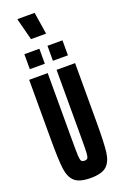

<svg xmlns="http://www.w3.org/2000/svg" viewBox="-198 -1117 751 1179"><g transform="rotate(-20 177.5 -527.5)"><path d="M27 -301V-688H148V-246Q148 -173 149.5 -147Q151 -121 156.5 -113Q162 -105 177 -105Q192 -105 197.5 -113Q203 -121 204.5 -147Q206 -173 206 -246V-688H327V-301Q327 -165 319.5 -106.5Q312 -48 281 -20Q250 8 177 8Q104 8 73 -20Q42 -48 34.5 -106.5Q27 -165 27 -301ZM53 -748V-846H151V-748ZM204 -748V-846H302V-748ZM123 -919 87 -1058V-1063H199L221 -924V-919Z"/></g></svg>

Font: Saira Ultra Condensed ExtraBold
Style: Regular
Weight: 800
Width: 1
Designer: Hector Gatti with collaboration of the Omnibus-Type team
Foundry: Omnibus-Type
Version: Version 1.001; ttfautohint (v1.8)